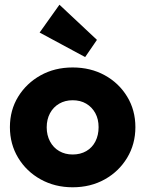

<svg xmlns="http://www.w3.org/2000/svg" viewBox="-20 -783 616 814"><path d="M288 11Q213 11 152.5 -22.5Q92 -56 57 -114Q22 -172 22 -244Q22 -316 57 -373Q92 -430 152 -463.5Q212 -497 288 -497Q364 -497 424 -464Q484 -431 519 -373.5Q554 -316 554 -244Q554 -172 519 -114Q484 -56 424 -22.5Q364 11 288 11ZM288 -128Q321 -128 346 -142.5Q371 -157 384.5 -183.5Q398 -210 398 -244Q398 -278 384 -303.5Q370 -329 345.5 -343.5Q321 -358 288 -358Q256 -358 231 -343.5Q206 -329 192 -303Q178 -277 178 -243Q178 -210 192 -183.5Q206 -157 231 -142.5Q256 -128 288 -128ZM341 -541 148 -645 232 -763 391 -614Z"/></svg>

Font: Outfit-Bold
Style: Bold
Weight: 700
Designer: Rodrigo Fuenzalida
Foundry: fragTYPE
Version: Version 1.000